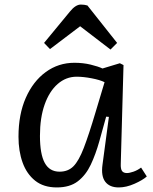

<svg xmlns="http://www.w3.org/2000/svg" viewBox="-20 -807 671 841"><path d="M509 -90Q508 -67 514.5 -58Q521 -49 536 -49Q547 -49 564.5 -55Q582 -61 598 -73L623 -34Q605 -18 569 -2Q533 14 500 14Q460 14 441 -11Q422 -36 429 -86L457 -295L445 -296L415 -188Q399 -131 377.5 -85.5Q356 -40 321 -13Q286 14 229 14Q171 14 134 -15.5Q97 -45 79 -95Q61 -145 61 -208Q61 -306 93 -378.5Q125 -451 180.5 -491.5Q236 -532 306 -532Q344 -532 377 -524Q410 -516 429 -507L505 -530L521 -522ZM241 -55Q278 -55 301.5 -78.5Q325 -102 347 -159Q369 -216 399 -317L438 -447Q418 -457 381.5 -464Q345 -471 316 -471Q269 -471 232.5 -439Q196 -407 175.5 -349Q155 -291 155 -212Q155 -132 176 -93.5Q197 -55 241 -55ZM493 -619 464 -590 331 -692 199 -592 173 -619 286 -756Q311 -787 334 -787Q350 -787 363 -783Z"/></svg>

Font: Literata 7pt
Style: Italic
Weight: 400
Italic angle: -2°
Designer: Latin by Veronika Burian and Jose Scaglione. Greek by Irene Vlachou. Cyrillic by Vera Evstafieva
Foundry: TypeTogether
Version: Version 3.002